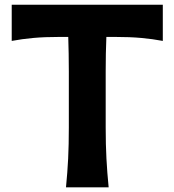

<svg xmlns="http://www.w3.org/2000/svg" viewBox="-20 -804 748 824"><path d="M263.2 0Q269.5 -64 272.5 -123.5Q275.4 -183.1 275.4 -256.8V-497.1Q275.4 -537.6 274.7 -573.7Q273.9 -609.9 272.9 -645.5H234.9Q171.4 -645.5 122.8 -641.1Q74.2 -636.7 30.3 -628.4V-783.7H678.7V-628.4Q635.3 -636.7 586.4 -641.1Q537.6 -645.5 474.1 -645.5H436.5Q435.1 -609.9 434.3 -573.7Q433.6 -537.6 433.6 -497.1V-256.8Q433.6 -183.1 436.8 -123.5Q439.9 -64 446.3 0Z"/></svg>

Font: Pinar DS4-SemiBold
Style: Regular
Weight: 600
Designer: Amin Abedi
Version: Version 2.000